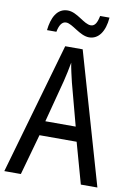

<svg xmlns="http://www.w3.org/2000/svg" viewBox="-98 -967 703 1028"><g transform="rotate(10 253.5 -453.5)"><path d="M94 -783H145C152 -820 166 -841 188 -841C223 -841 271 -784 322 -784C372 -784 406 -829 412 -907H361C354 -871 343 -849 320 -849C282 -849 238 -906 186 -906C127 -906 101 -850 94 -783ZM416 0H506L300 -715H205L0 0H90L152 -222H354ZM274 -530 335 -301H170L230 -530C238 -562 246 -600 252 -634C256 -605 267 -560 274 -530Z"/></g></svg>

Font: Noto Sans Gurmukhi UI Condensed
Style: Regular
Weight: 400
Width: 3
Designer: Jelle Bosma - Monotype Design Team
Foundry: Monotype Imaging Inc.
Version: Version 2.004